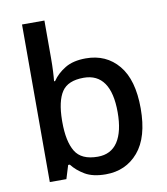

<svg xmlns="http://www.w3.org/2000/svg" viewBox="-85 -831 792 912"><g transform="rotate(-10 310.5 -375.0)"><path d="M191 -578Q191 -545 189.5 -515Q188 -485 186 -468H191Q214 -502 253 -525.5Q292 -549 353 -549Q451 -549 510 -478.5Q569 -408 569 -270Q569 -131 509 -60.5Q449 10 352 10Q290 10 252 -12.5Q214 -35 191 -65H183L163 0H83V-760H191ZM327 -460Q251 -460 221.5 -415.5Q192 -371 191 -278V-270Q191 -177 220.5 -128Q250 -79 329 -79Q393 -79 425.5 -128.5Q458 -178 458 -271Q458 -365 425 -412.5Q392 -460 327 -460Z"/></g></svg>

Font: Noto Sans Adlam Medium
Style: Regular
Weight: 500
Version: Version 3.001